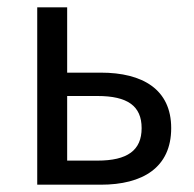

<svg xmlns="http://www.w3.org/2000/svg" viewBox="-20 -506 531 526"><path d="M82 0H256C371 0 449 -47 449 -155C449 -261 371 -307 256 -307H164V-486H82ZM164 -66V-243H247C329 -243 368 -216 368 -155C368 -94 329 -66 247 -66Z"/></svg>

Font: Giro Sans Regular
Style: Regular
Weight: 400
Designer: Paul D. Hunt
Foundry: Adobe Systems Incorporated
Version: Version 1.000;PS 1.0;hotconv 1.0.88;makeotf.lib2.5.647800